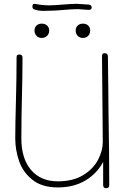

<svg xmlns="http://www.w3.org/2000/svg" viewBox="-20 -986 653 1007"><path d="M553 -15Q553 1 537 1Q529 1 525 -3Q521 -7 521 -16V-137Q489 -76 428 -39.5Q367 -3 283 -3Q200 -3 150 -43Q100 -83 80 -141.5Q60 -200 60 -260Q60 -327 64 -475Q65 -515 66 -568.5Q67 -622 67 -686Q67 -694 70.5 -697Q74 -700 82 -700Q98 -700 98 -684Q98 -587 95 -477Q94 -438 93 -382.5Q92 -327 92 -260Q92 -154 143 -94.5Q194 -35 283 -35Q364 -35 417 -68Q470 -101 494.5 -148.5Q519 -196 519 -241L518 -365Q515 -638 515 -689Q515 -698 517.5 -702.5Q520 -707 529 -707Q546 -707 546 -689Q546 -639 548 -521L549 -405Q553 -183 553 -15ZM161 -826Q161 -842 171.5 -852Q182 -862 199 -862Q216 -862 227 -852Q238 -842 238 -826Q238 -809 227 -798Q216 -787 199 -787Q182 -787 171.5 -798Q161 -809 161 -826ZM377 -826Q377 -842 387.5 -852Q398 -862 415 -862Q432 -862 442.5 -852Q453 -842 453 -826Q453 -809 442.5 -798Q432 -787 415 -787Q398 -787 387.5 -798Q377 -809 377 -826ZM208 -929Q181 -929 162 -936Q155 -938 152.5 -941.5Q150 -945 150 -953Q150 -969 168 -965Q201 -958 240 -958Q263 -958 309 -962Q357 -966 384 -966Q393 -966 413 -964Q433 -962 444 -962Q452 -962 456.5 -957.5Q461 -953 461 -947Q461 -941 457 -937.5Q453 -934 446 -934L418 -936Q398 -938 390 -938Q358 -938 314 -934Q272 -930 251 -930Z"/></svg>

Font: Mali ExtraLight
Style: Regular
Weight: 275
Version: Version 1.000; ttfautohint (v1.6)